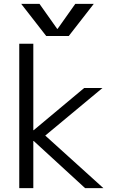

<svg xmlns="http://www.w3.org/2000/svg" viewBox="-20 -977 602 997"><path d="M277 -827H279L371 -957H467L337 -790H220L90 -957H185ZM155 -245H153V0H80V-750H153V-301H155L417 -520H512L215 -273L517 0H422Z"/></svg>

Font: Mplus 1p
Style: Regular
Weight: 400
Version: Version 1.061